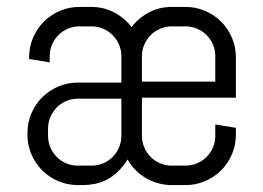

<svg xmlns="http://www.w3.org/2000/svg" viewBox="-20 -530 768 560"><path d="M668 -137.2Q668 -106.9 656.5 -80.1Q645 -53.2 625 -33.2Q605 -13.2 578.1 -1.7Q551.3 9.8 521 9.8H481Q460.4 9.8 441.2 4.4Q421.9 -1 405.3 -10.7Q388.7 -20.5 375 -34.4Q361.3 -48.3 352.1 -64.9Q338.4 -43 323 -28.6Q307.6 -14.2 290.8 -5.6Q273.9 2.9 256.6 6.3Q239.3 9.8 222.2 9.8H207Q176.8 9.8 149.9 -1.7Q123 -13.2 103 -33.2Q83 -53.2 71.5 -80.1Q60.1 -106.9 60.1 -137.2V-142.1Q60.1 -172.4 71.5 -199.2Q83 -226.1 103 -246.1Q123 -266.1 149.9 -277.6Q176.8 -289.1 207 -289.1H334V-369.1Q333.5 -386.2 326.4 -401.6Q319.3 -417 307.6 -428.5Q295.9 -439.9 280.3 -446.5Q264.6 -453.1 247.1 -453.1H211.9Q193.8 -453.1 178 -446.3Q162.1 -439.5 150.4 -427.7Q138.7 -416 131.8 -400.1Q125 -384.3 125 -366.2V-348.1L64.9 -357.9V-362.8Q64.9 -393.1 76.4 -419.9Q87.9 -446.8 107.9 -466.8Q127.9 -486.8 154.8 -498.3Q181.6 -509.8 211.9 -509.8H247.1Q282.2 -509.8 312.7 -493.9Q343.3 -478 363.8 -451.2Q384.3 -478 414.6 -493.9Q444.8 -509.8 481 -509.8H521Q551.3 -509.8 578.1 -498.3Q605 -486.8 625 -466.8Q645 -446.8 656.5 -419.9Q668 -393.1 668 -362.8V-245.1H394V-133.8Q394 -115.7 400.9 -99.9Q407.7 -84 419.4 -72.3Q431.2 -60.5 447 -53.7Q462.9 -46.9 481 -46.9H521Q539.1 -46.9 554.9 -53.7Q570.8 -60.5 582.5 -72.3Q594.2 -84 601.1 -99.9Q607.9 -115.7 607.9 -133.8V-167L668 -157.2V-137.2ZM334 -242.2H207Q189 -242.2 173.1 -235.4Q157.2 -228.5 145.5 -216.6Q133.8 -204.6 127 -188.7Q120.1 -172.9 120.1 -154.8V-133.8Q120.1 -115.7 127 -99.9Q133.8 -84 145.5 -72.3Q157.2 -60.5 173.1 -53.7Q189 -46.9 207 -46.9H247.1Q265.1 -46.9 281 -53.7Q296.9 -60.5 308.6 -72.3Q320.3 -84 327.1 -99.9Q334 -115.7 334 -133.8ZM607.9 -366.2Q607.9 -384.3 601.1 -400.1Q594.2 -416 582.5 -427.7Q570.8 -439.5 554.9 -446.3Q539.1 -453.1 521 -453.1H481Q463.4 -453.1 447.8 -446.5Q432.1 -439.9 420.4 -428.5Q408.7 -417 401.6 -401.6Q394.5 -386.2 394 -369.1V-292H607.9Z"/></svg>

Font: Abel
Style: Regular
Weight: 400
Designer: Matthew Desmond
Foundry: Matthew Desmond
Version: Version 1.003